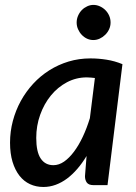

<svg xmlns="http://www.w3.org/2000/svg" viewBox="-20 -756 556 784"><path d="M21 0ZM419 0H362.5Q342 0 334.5 -10.5Q327 -21 327 -36.5L333.5 -119Q316 -90 296 -66.8Q276 -43.5 254 -27Q232 -10.5 207.5 -1.5Q183 7.5 157 7.5Q127.5 7.5 102.5 -4Q77.5 -15.5 59.5 -38.5Q41.5 -61.5 31.2 -95.2Q21 -129 21 -173.5Q21 -219 32.5 -262.2Q44 -305.5 65 -343.8Q86 -382 115.5 -414Q145 -446 181.5 -469Q218 -492 260.2 -504.8Q302.5 -517.5 349 -517.5Q382.5 -517.5 415.5 -512.2Q448.5 -507 480 -494ZM198 -81.5Q220.5 -81.5 241.8 -96.2Q263 -111 282.2 -136.8Q301.5 -162.5 318 -197.5Q334.5 -232.5 347 -273.5L367.5 -437.5Q359 -438.5 350.8 -439.2Q342.5 -440 334 -440Q291 -440 253.2 -420Q215.5 -400 187.8 -366Q160 -332 144 -287.2Q128 -242.5 128 -193Q128 -136 146.2 -108.8Q164.5 -81.5 198 -81.5ZM431.5 -664Q431.5 -649.5 425.5 -636.5Q419.5 -623.5 409.5 -613.8Q399.5 -604 387 -598.2Q374.5 -592.5 361 -592.5Q347.5 -592.5 335.2 -598.2Q323 -604 313.8 -613.8Q304.5 -623.5 298.8 -636.5Q293 -649.5 293 -664Q293 -678.5 298.8 -691.8Q304.5 -705 314 -714.8Q323.5 -724.5 336 -730.2Q348.5 -736 361.5 -736Q375 -736 387.8 -730.2Q400.5 -724.5 410.2 -714.8Q420 -705 425.8 -692Q431.5 -679 431.5 -664Z"/></svg>

Font: Lato Semibold
Style: Italic
Weight: 600
Italic angle: -7°
Designer: Lukasz Dziedzic
Foundry: tyPoland Lukasz Dziedzic
Version: Version 2.006; 2014-01-15